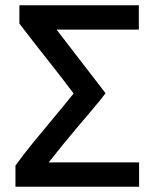

<svg xmlns="http://www.w3.org/2000/svg" viewBox="-20 -713 600 733"><path d="M39 0V-81Q67 -120 104.5 -166Q142 -212 183 -261Q224 -310 261 -356Q226 -403 187 -452.5Q148 -502 113 -546.5Q78 -591 54 -623V-693H510V-600H196Q219 -570 250.5 -529Q282 -488 316.5 -443.5Q351 -399 383 -357Q361 -328 332 -294Q303 -260 273 -224.5Q243 -189 215.5 -155Q188 -121 166 -93H511V0Z"/></svg>

Font: Ubuntu Sans Mono Medium
Style: Regular
Weight: 500
Monospace: yes
Designer: Dalton Maag Ltd
Foundry: Dalton Maag Ltd
Version: Version 1.006